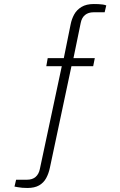

<svg xmlns="http://www.w3.org/2000/svg" viewBox="-20 -751 596 954"><path d="M116 183Q103 183 90.5 182Q78 181 68 179Q58 177 52 176L60 142H114Q141 142 157 128Q173 114 178 89L287 -422H210L217 -462H297L331 -630Q336 -656 348.5 -679Q361 -702 385 -716.5Q409 -731 446 -731Q458 -731 469.5 -730.5Q481 -730 491 -728.5Q501 -727 508 -724L500 -690H445Q419 -690 402.5 -676.5Q386 -663 381 -637L345 -462H451L443 -422H335L228 82Q222 111 209.5 134Q197 157 174.5 170Q152 183 116 183Z"/></svg>

Font: Archivo Thin
Style: Regular
Weight: 250
Designer: Hector Gatti
Foundry: Omnibus-Type
Version: Version 2.001